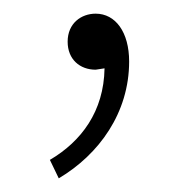

<svg xmlns="http://www.w3.org/2000/svg" viewBox="-20 -95 271 281"><path d="M66 166C125 131 169 70 169 -5C169 -48 149 -75 120 -75C99 -75 79 -61 79 -34C79 -8 97 7 120 7L133 5C132 68 99 112 53 139Z"/></svg>

Font: Harano Aji Gothic TW ExtraLight
Style: Regular
Weight: 250
Foundry: Masamichi Hosoda
Version: HaranoAjiGothicTW-ExtraLight version 20230610;ttx 4.39.4